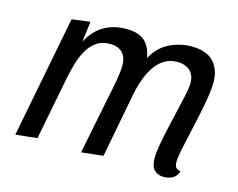

<svg xmlns="http://www.w3.org/2000/svg" viewBox="-82 -651 982 792"><g transform="rotate(15 409.5 -255.0)"><path d="M673 20Q647 20 632 4.5Q617 -11 617 -48Q617 -70 623.5 -105.5Q630 -141 639 -181.5Q648 -222 657.5 -262Q667 -302 673.5 -333.5Q680 -365 680 -381Q680 -417 659.5 -435Q639 -453 606 -453Q573 -453 548.5 -437Q524 -421 507.5 -395Q491 -369 480 -337Q469 -305 463 -272L411 0L318 10L368 -240Q371 -255 375 -273.5Q379 -292 382 -311Q385 -330 387.5 -347.5Q390 -365 390 -378Q390 -416 371 -434.5Q352 -453 318 -453Q285 -453 262 -437.5Q239 -422 223.5 -396Q208 -370 198.5 -338Q189 -306 182 -272L129 0L37 10L138 -510L216 -520L205 -432Q231 -482 272 -506Q313 -530 366 -530Q420 -530 446 -506.5Q472 -483 480 -436Q507 -486 552 -508Q597 -530 646 -530Q710 -530 740.5 -497Q771 -464 771 -409Q771 -381 764.5 -342.5Q758 -304 749 -261Q740 -218 730.5 -177Q721 -136 714.5 -103.5Q708 -71 708 -54Q708 -42 712.5 -32.5Q717 -23 734 -21Q729 0 712 10Q695 20 673 20Z"/></g></svg>

Font: Sansita Swashed Light
Style: Regular
Weight: 300
Designer: Pablo Cosgaya
Foundry: Omnibus-Type
Version: Version 1.003